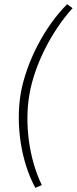

<svg xmlns="http://www.w3.org/2000/svg" viewBox="-20 -731 367 918"><path d="M149 167 180 154C119 29 96 -141 121 -281C145 -421 227 -582 327 -692L301 -711C193 -603 106 -435 79 -284C54 -134 81 43 149 167Z"/></svg>

Font: Fixel Display ExtraLight
Style: Italic
Weight: 200
Italic angle: -10°
Designer: AlfaBravo + MacPaw
Foundry: Kyrylo Tkachov, Marchela Mozhyna, Serhii Makarenko, Maria Weinstein, Zakhar Kryvoshyya
Version: Version 1.210;Glyphs 3.2 (3217)